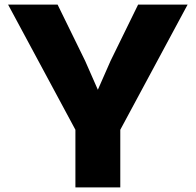

<svg xmlns="http://www.w3.org/2000/svg" viewBox="-20 -760 846 830"><path d="M15 -740H229L348 -497L403 -372L458 -497L577 -740H791L500 -199V50H306V-199Z"/></svg>

Font: OA Gothic ExtraBold
Style: Regular
Weight: 800
Designer: Choi Chi-young, Lee Jaesang, Lee Juhyun, Han Dohee
Foundry: DDUNGSANG CORP.
Version: Version 1.000;Build 20210203